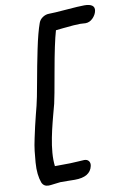

<svg xmlns="http://www.w3.org/2000/svg" viewBox="-113 -883 806 1215"><g transform="rotate(-10 290.0 -276.0)"><path d="M98.1 266.1Q66.9 266.1 55.2 238.8Q45.9 213.9 42.2 181.4Q38.6 148.9 41.7 108.4Q44.9 67.9 48.6 35.2Q52.2 2.4 62.7 -45.9Q73.2 -94.2 78.6 -118.2Q84 -142.1 95.9 -189.5Q107.9 -236.8 109.9 -244.1Q120.1 -283.7 138.9 -389.4Q157.7 -495.1 179 -597.4Q200.2 -699.7 221.2 -757.8Q228.5 -778.3 248 -791.3Q267.6 -804.2 289.1 -804.2Q319.3 -804.2 401.1 -811Q482.9 -817.9 518.1 -817.9Q551.8 -817.9 567.6 -806.4Q583.5 -794.9 579.1 -772Q574.2 -747.1 553.5 -726.1Q532.7 -705.1 505.9 -705.1Q499 -705.1 488.8 -706.1Q478.5 -707 472.2 -707Q452.6 -707 428.2 -705.1Q403.8 -703.1 362.8 -699Q321.8 -694.8 314 -693.8Q291 -615.2 260.7 -443.1Q230.5 -271 222.2 -237.8Q219.2 -226.1 213.4 -204.8Q207.5 -183.6 202.9 -165.5Q198.2 -147.5 191.9 -123Q185.5 -98.6 180.7 -76.7Q175.8 -54.7 170.7 -29.5Q165.5 -4.4 162.4 19Q159.2 42.5 157.2 65.7Q155.3 88.9 155.5 110.8Q155.8 132.8 158.2 151.9Q173.3 150.9 256.8 150.9Q274.9 150.9 306.6 148.4Q338.4 146 347.2 146Q366.7 146 376.2 158.4Q385.7 170.9 381.8 189.9Q367.2 258.8 267.1 258.8Q255.9 258.8 223.1 258.1Q190.4 257.3 174.8 257.8Q160.2 258.8 134.5 262.5Q108.9 266.1 98.1 266.1Z"/></g></svg>

Font: Shantell Sans Irregular
Style: Italic
Weight: 500
Italic angle: -11.31°
Designer: Stephen Nixon, Anya Danilova, Shantell Martin
Foundry: Arrow Type
Version: Version 1.006;[9816181b4]